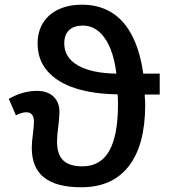

<svg xmlns="http://www.w3.org/2000/svg" viewBox="-20 -790 729 820"><path d="M115.7 -158.2Q115.7 -183.1 120.6 -217.8Q125 -254.4 125 -269.5Q125 -310.5 92.3 -310.5Q72.8 -310.5 47.9 -297.4L17.6 -367.7Q76.7 -401.9 138.7 -401.9Q182.1 -401.9 208 -377.9Q233.9 -354 233.9 -311.5Q233.9 -293 229 -250.5Q223.6 -211.4 223.6 -185.5Q223.6 -130.4 250 -105Q276.4 -79.6 332 -79.6Q409.2 -79.6 446.5 -145.5Q483.9 -211.4 483.9 -345.2Q483.9 -366.7 482.4 -387.2Q379.4 -388.2 302.5 -412.8Q225.6 -437.5 183.1 -485.8Q140.6 -534.2 140.6 -604Q140.6 -655.8 164.6 -693.4Q188.5 -731 231.4 -750.5Q274.4 -770 330.6 -770Q416 -770 476.6 -722.7Q521.5 -687 550.5 -624.8Q579.6 -562.5 591.8 -475.6H662.1V-386.2H598.1L598.6 -374Q600.1 -356.4 600.1 -342.3Q600.1 -171.4 530.3 -80.8Q460.4 9.8 327.1 9.8Q221.2 9.8 168.5 -31.7Q115.7 -73.2 115.7 -158.2ZM412.1 -646Q378.4 -680.7 334 -680.7Q295.4 -680.7 274.9 -661.1Q254.4 -641.6 254.4 -604.5Q254.4 -544.4 312.5 -510.7Q370.6 -477.1 477.1 -475.6Q470.2 -533.7 453.6 -576.9Q437 -620.1 412.1 -646Z"/></svg>

Font: Viking Open Sans Light
Style: Bold
Weight: 600
Foundry: Ascender Corporation
Version: Version 2.001